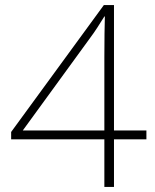

<svg xmlns="http://www.w3.org/2000/svg" viewBox="-20 -738 610 758"><path d="M558 -188V-223H430V-718H390L24 -217V-188H392V0H430V-188ZM392 -512V-223H70L332 -583C359 -619 371 -640 392 -673H394C393 -624 392 -595 392 -512Z"/></svg>

Font: Noto Sans Myanmar UI ExtraLight
Style: Regular
Weight: 200
Designer: Monotype Design Team
Foundry: Monotype Imaging Inc.
Version: Version 2.103